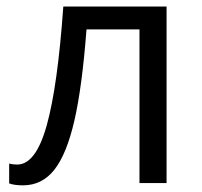

<svg xmlns="http://www.w3.org/2000/svg" viewBox="-20 -555 611 582"><path d="M484.9 0H402.8V-465.8H242.2Q229 -292 205.6 -189.9Q182.1 -87.9 144.8 -40.5Q107.4 6.8 49.8 6.8Q23.4 6.8 7.8 1V-59.1Q18.6 -56.2 32.2 -56.2Q88.4 -56.2 121.6 -174.8Q154.8 -293.5 171.9 -535.2H484.9Z"/></svg>

Font: Zoram GWebM
Style: Regular
Weight: 400
Foundry: Ascender Corporation
Version: Version 1.000